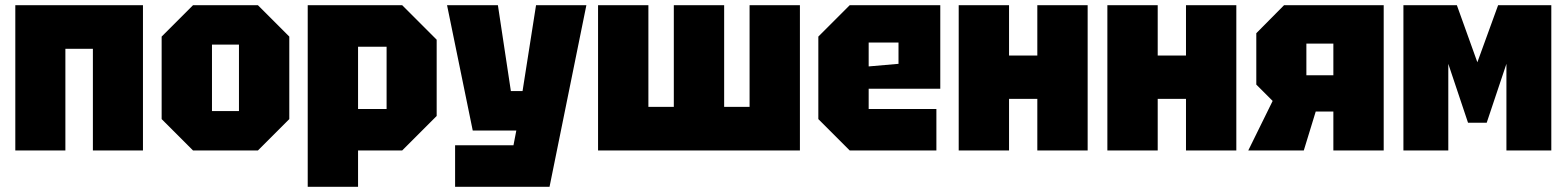

<svg xmlns="http://www.w3.org/2000/svg" viewBox="-20 -580 6037 740"><path d="M39 0V-560H531V0H338V-392H232V0Z M603 -121V-439L724 -560H974L1095 -439V-121L974 0H724ZM797 -152H901V-408H797Z M1166 140V-560H1530L1663 -427V-133L1530 0H1360V140ZM1470 -400H1360V-160H1470Z M1734 140V-20H1959L1970 -77H1802L1703 -560H1899L1949 -229H1994L2046 -560H2240L2098 140Z M2771 -560V-168H2869V-560H3063V0H2285V-560H2479V-168H2577V-560Z M3134 -121V-439L3255 -560H3604V-238H3328V-160H3589V0H3255ZM3328 -324 3443 -334V-416H3328Z M3675 0V-560H3869V-366H3978V-560H4172V0H3978V-199H3869V0Z M4248 0V-560H4442V-366H4551V-560H4745V0H4551V-199H4442V0Z M5015 -290H5119V-412H5015ZM4822 -254V-452L4929 -560H5313V0H5119V-150H5051L5005 0H4791L4885 -191Z M5389 0V-560H5595L5674 -340L5754 -560H5959V0H5786V-334L5710 -107H5638L5562 -334V0Z"/></svg>

Font: Tektur SemiCondensed ExtraBold
Style: Regular
Weight: 800
Width: 4
Designer: Adam Jagosz
Foundry: Adam Jagosz
Version: Version 1.005;gftools[0.9.30]